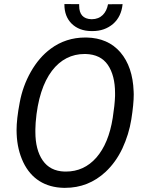

<svg xmlns="http://www.w3.org/2000/svg" viewBox="-20 -903 712 933"><path d="M504.9 -882.3C497.1 -839.8 470.7 -809.6 425.8 -809.6C425.3 -809.6 424.8 -809.6 424.3 -809.6C384.3 -811 364.7 -833 364.7 -875.5C364.7 -877.9 364.7 -880.4 364.7 -882.8L293 -883.3C293 -882.3 293 -881.3 293 -880.4C293 -842.3 304.7 -811.5 328.1 -788.1C352.1 -764.6 383.8 -752.4 423.8 -752C425.8 -752 428.2 -752 430.2 -752C469.2 -752 502 -763.7 529.3 -786.6C556.2 -810.1 571.8 -842.3 575.7 -882.8ZM289.6 9.8C292 9.8 293.9 9.8 296.4 9.8C372.1 9.8 437.5 -16.1 493.2 -67.9C525.9 -98.6 553.2 -136.2 574.7 -181.6C595.7 -227.1 610.4 -273.9 618.2 -323.2C626 -372.6 629.9 -413.1 629.9 -444.3C629.9 -449.7 629.4 -454.6 629.4 -459C626.5 -538.6 605 -602.1 564.9 -648.9C524.9 -695.3 470.2 -719.2 400.9 -720.7C398.9 -720.7 396.5 -720.7 394.5 -720.7C331.5 -720.7 275.4 -702.6 226.1 -666C188.5 -638.2 156.2 -600.6 129.9 -554.2C103.5 -507.8 85.4 -457.5 75.7 -404.3C65.4 -350.6 60.5 -306.2 60.5 -270.5C60.5 -263.7 60.5 -257.3 61 -251.5C63 -201.2 73.7 -155.8 92.8 -115.2C131.3 -34.2 199.2 7.8 289.6 9.8ZM539.1 -436.5C538.1 -406.7 534.2 -371.1 527.8 -330.1C514.6 -246.6 487.8 -182.6 448.2 -137.2C408.2 -91.8 358.9 -69.3 300.3 -69.3C298.3 -69.3 295.9 -69.3 293.9 -69.3C246.6 -70.8 211.4 -88.9 187.5 -123.5C163.6 -158.2 151.9 -204.6 151.9 -261.7C151.9 -266.1 151.9 -270.5 151.9 -275.4L153.3 -307.1C170.9 -533.7 267.6 -640.6 390.1 -640.6C392.1 -640.6 394.5 -640.6 396.5 -640.6C444.8 -639.2 480.5 -621.6 503.9 -587.9C527.3 -553.7 539.1 -507.8 539.1 -450.7C539.1 -445.8 539.1 -441.4 539.1 -436.5Z"/></svg>

Font: Roboto
Style: Italic
Weight: 400
Italic angle: -12°
Designer: Google
Version: Version 2.137; 2017